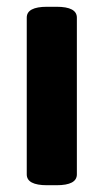

<svg xmlns="http://www.w3.org/2000/svg" viewBox="-20 -545 305 567"><path d="M119 2Q59 2 59 -30V-493Q59 -525 119 -525H147Q207 -525 207 -493V-30Q207 2 147 2Z"/></svg>

Font: Asap
Style: Bold
Weight: 700
Designer: Pablo Cosgaya
Foundry: Omnibus-Type
Version: Version 3.001; ttfautohint (v1.8.3)